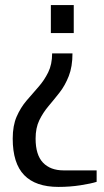

<svg xmlns="http://www.w3.org/2000/svg" viewBox="-20 -725 410 755"><path d="M210 10Q120 10 75 -36.5Q30 -83 30 -180Q30 -231 45.5 -266.5Q61 -302 84.5 -329.5Q108 -357 131 -383Q154 -409 169.5 -440.5Q185 -472 185 -515H265Q265 -463 250.5 -426Q236 -389 214.5 -361.5Q193 -334 171 -308Q149 -282 134.5 -252Q120 -222 120 -180Q120 -116 149 -85.5Q178 -55 230 -55H360V-10Q338 -3 296.5 3.5Q255 10 210 10ZM180 -595V-705H270V-595Z"/></svg>

Font: Cuprum
Style: Regular
Weight: 400
Designer: Jovanny Lemonad
Foundry: Jovanny Lemonad
Version: Version 3.000